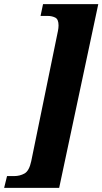

<svg xmlns="http://www.w3.org/2000/svg" viewBox="-74 -780 495 928"><path d="M-54 128 -40 71H-5Q22 71 44.5 58.5Q67 46 77 -1L206 -630Q209 -645 209 -657Q209 -687 193 -695Q177 -703 157 -703H122L134 -760H401L212 128Z"/></svg>

Font: Noto Serif Tamil ExtraCondensed Black
Style: Italic
Weight: 900
Width: 2
Italic angle: -12°
Designer: Indian Type Foundry, Tom Grace, and the Monotype Design Team
Foundry: Monotype Imaging Inc.
Version: Version 2.003; ttfautohint (v1.8.4.7-5d5b)